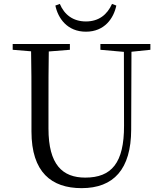

<svg xmlns="http://www.w3.org/2000/svg" viewBox="-20 -955 837 991"><path d="M265.8 -926.4C279.4 -860.8 327.1 -791.4 423.5 -791.4C519.9 -791.4 566.8 -860.8 580.4 -926.4L558.2 -934.8C533.2 -879.2 489.9 -844.3 423.5 -844.3C357.1 -844.3 312 -879.2 288.8 -934.8ZM401.2 16.1C566.6 16.1 656.5 -81.6 657.1 -285.6L658.7 -728H619.4L620.2 -305.7C620.6 -114.5 556 -38.3 420.2 -38.3C302.1 -38.3 230.2 -105.3 230.2 -291.5V-391C230.2 -505.8 230.2 -617.4 232.2 -728H140C142.4 -616.4 142.4 -503.8 142.4 -391V-276.5C142.4 -65.7 245.8 16.1 401.2 16.1ZM45.5 -698 179.8 -686.9H201.1L340.7 -698V-728H45.5ZM498.2 -698 626.2 -686.7H647.1L756.2 -698V-728H498.2Z"/></svg>

Font: Source Han Serif CN VF
Style: Regular
Weight: 250
Designer: Ryoko NISHIZUKA 西塚涼子 (kana & ideographs); Frank Grießhammer (Latin, Greek & Cyrillic); Wenlong ZHANG 张文龙 (bopomofo); San
Foundry: Adobe
Version: Version 2.002;hotconv 1.1.0;makeotfexe 2.6.0